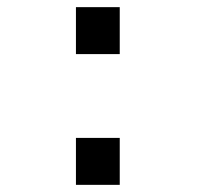

<svg xmlns="http://www.w3.org/2000/svg" viewBox="-20 -518 558 537"><path d="M192.4 -498H314.9V-366.7H192.4ZM192.4 -132.3H314.9V-1H192.4Z"/></svg>

Font: FantasqueSansM Nerd Font
Style: Regular
Weight: 400
Monospace: yes
Designer: Jany Belluz
Version: Version 1.8.0 ; ttfautohint (v1.8.2);Nerd Fonts 3.4.0